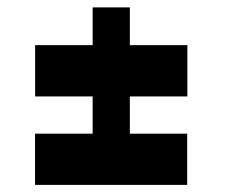

<svg xmlns="http://www.w3.org/2000/svg" viewBox="-20 -528 620 527"><path d="M234.3 -159.5V-263.3H76.4V-404.1H234.3V-507.7H336.4V-404.1H494.3V-263.3H336.4V-159.5ZM76.2 -20.5V-161.1H493.8V-20.5Z"/></svg>

Font: Russolo 10pt ExtraLight
Style: Regular
Weight: 200
Designer: Micah Stupak-Hahn
Version: Version 1.000